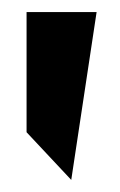

<svg xmlns="http://www.w3.org/2000/svg" viewBox="-20 -770 199 318"><path d="M24 -551 98 -472 140 -750H24Z"/></svg>

Font: Asimov Pro
Style: Blk
Weight: 900
Designer: Google
Version: Version 2.000980; 2014